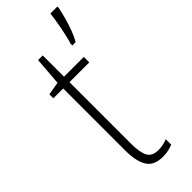

<svg xmlns="http://www.w3.org/2000/svg" viewBox="-256 -783 817 817"><g transform="rotate(-45 152.5 -375.0)"><path d="M177 -24Q193 -24 207.5 -27Q222 -30 232 -35V-2Q220 3 205 6.5Q190 10 171 10Q118 10 97 -24Q76 -58 76 -124V-496H17V-520L76 -530L86 -657H114V-529H233V-496H114V-124Q114 -74 127 -49Q140 -24 177 -24ZM305 -751Q301 -731 293 -701.5Q285 -672 274.5 -644Q264 -616 253 -598H233V-609Q236 -617 241 -637Q246 -657 250.5 -680.5Q255 -704 258.5 -726Q262 -748 263 -760H305Z"/></g></svg>

Font: Noto Sans Thai Cond ExtLt
Style: Regular
Weight: 200
Width: 3
Designer: Monotype Design Team
Foundry: Monotype Imaging Inc.
Version: Version 2.002; ttfautohint (v1.8.4.7-5d5b)